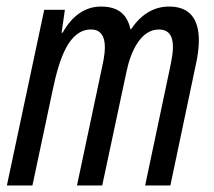

<svg xmlns="http://www.w3.org/2000/svg" viewBox="-20 -566 652 586"><path d="M1 0H79L141 -292C161 -387 190 -476 258 -476C310 -476 303 -413 293 -368L215 0H292L366 -347C379 -410 410 -476 465 -476C522 -476 509 -407 499 -360L423 0H500L579 -375C596 -456 593 -546 496 -546C448 -546 410 -521 380 -477H378C368 -524 339 -546 288 -546C240 -546 200 -518 171 -466H168L178 -536H115Z"/></svg>

Font: Noto Sans ExtraCondensed
Style: Italic
Weight: 400
Width: 2
Italic angle: -12°
Designer: Monotype Design Team
Foundry: Monotype Imaging Inc.
Version: Version 2.013